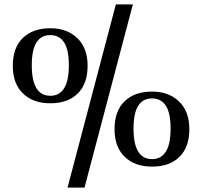

<svg xmlns="http://www.w3.org/2000/svg" viewBox="-20 -810 920 870"><path d="M363 40H286L505 -790H582ZM377 -512Q377 -430 332 -386Q287 -342 208 -342Q130 -342 84 -386.5Q38 -431 38 -512Q38 -594 83.5 -638Q129 -682 208 -682Q284 -682 330.5 -637Q377 -592 377 -512ZM124 -514Q124 -376 208 -376Q249 -376 270.5 -410Q292 -444 292 -514Q292 -585 270.5 -618Q249 -651 207 -651Q167 -651 145.5 -618Q124 -585 124 -514ZM838 -225Q838 -143 793 -99Q748 -55 669 -55Q591 -55 545 -99.5Q499 -144 499 -225Q499 -307 544.5 -351Q590 -395 669 -395Q745 -395 791.5 -350Q838 -305 838 -225ZM585 -227Q585 -89 669 -89Q710 -89 731.5 -123Q753 -157 753 -227Q753 -298 731.5 -331Q710 -364 668 -364Q628 -364 606.5 -331Q585 -298 585 -227Z"/></svg>

Font: Girassol
Style: Regular
Weight: 400
Width: 3
Designer: Liam Spradlin
Version: Version 1.004